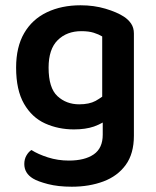

<svg xmlns="http://www.w3.org/2000/svg" viewBox="-20 -507 590 727"><path d="M260 -17Q201 -17 151 -39.5Q101 -62 71 -114Q41 -166 41 -251Q41 -329 71.5 -381.5Q102 -434 157.5 -460.5Q213 -487 285 -487Q336 -487 379.5 -474Q423 -461 449 -444Q466 -433 476.5 -417.5Q487 -402 487 -380V7Q487 75 456 117.5Q425 160 371.5 180Q318 200 252 200Q200 200 161.5 190Q123 180 105 169Q72 149 72 114Q72 96 80 82Q88 68 99 61Q124 77 161.5 89Q199 101 241 101Q301 101 335 77.5Q369 54 369 3V-43Q355 -35 336 -28Q304 -17 260 -17ZM367 -369Q354 -377 335 -383Q316 -389 288 -389Q233 -389 198.5 -355Q164 -321 164 -251Q164 -174 197.5 -143Q231 -112 280 -112Q318 -112 342 -125Q356 -133 367 -141Z"/></svg>

Font: Baloo Bhaijaan 2 SemiBold
Style: Regular
Weight: 600
Designer: Sanskriti Dholi, Noopur Datye and Ek Type
Foundry: Ek Type
Version: Version 1.700